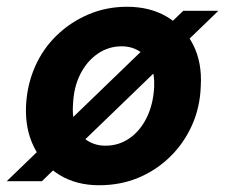

<svg xmlns="http://www.w3.org/2000/svg" viewBox="-36 -536 666 568"><path d="M-16 0 506 -504H610L88 0ZM257 12Q190 12 140 -18.5Q90 -49 64 -102Q38 -155 41 -223Q44 -285 67.5 -338.5Q91 -392 132 -431.5Q173 -471 226 -493.5Q279 -516 340 -516Q408 -516 458.5 -486Q509 -456 535.5 -403.5Q562 -351 558 -282Q556 -219 532 -165.5Q508 -112 467 -72Q426 -32 373 -10Q320 12 257 12ZM276 -105Q315 -105 346.5 -126.5Q378 -148 397.5 -187Q417 -226 420 -277Q422 -316 410 -343.5Q398 -371 375.5 -385Q353 -399 324 -399Q285 -399 253 -377Q221 -355 201.5 -316.5Q182 -278 180 -227Q177 -188 189 -160.5Q201 -133 224 -119Q247 -105 276 -105Z"/></svg>

Font: DM Sans
Style: Bold Italic
Weight: 700
Italic angle: -10°
Designer: Colophon Foundry, Jonny Pinhorn
Foundry: Colophon Foundry
Version: Version 4.004;gftools[0.9.30]